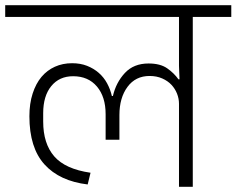

<svg xmlns="http://www.w3.org/2000/svg" viewBox="-40 -718 909 738"><path d="M648 -319Q648 -339 640.5 -358Q633 -377 619 -392Q605 -407 583.5 -416.5Q562 -426 535 -426Q481 -426 450 -384Q419 -342 419 -276V-181H366V-279Q366 -346 332.5 -385.5Q299 -425 241 -425Q188 -425 157 -387Q126 -349 126 -283V-251Q126 -166 168.5 -117Q211 -68 308 -54L297 -9Q189 -22 131 -86Q73 -150 73 -271Q73 -320 85.5 -358.5Q98 -397 119.5 -422.5Q141 -448 171 -461.5Q201 -475 237 -475Q269 -475 294.5 -465Q320 -455 339.5 -438Q359 -421 371.5 -398Q384 -375 390 -349H394Q406 -401 440 -437.5Q474 -474 531 -474Q576 -474 602.5 -455.5Q629 -437 646 -413H650L648 -465V-653H-20V-698H849V-653H701V0H648Z"/></svg>

Font: IBM Plex Sans Devanagari Light
Style: Regular
Weight: 300
Designer: Mike Abbink, Paul van der Laan, Pieter van Rosmalen, Erin McLaughlin
Foundry: Bold Monday
Version: Version 1.1